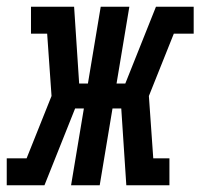

<svg xmlns="http://www.w3.org/2000/svg" viewBox="-60 -550 595 570"><path d="M-40 0V-80H19L93 -265L80 -450H32V-530H160L175 -302H201L239 -530H324L286 -302H312L403 -530H515V-450H456L382 -265L395 -80H443V0H315L300 -228H274L236 0H151L189 -228H163L72 0Z"/></svg>

Font: Iosevka Curly Slab MdObl
Style: Regular
Weight: 500
Italic angle: -9°
Monospace: yes
Designer: Belleve Invis
Foundry: Belleve Invis
Version: Version 11.0.0; ttfautohint (v1.8.3)